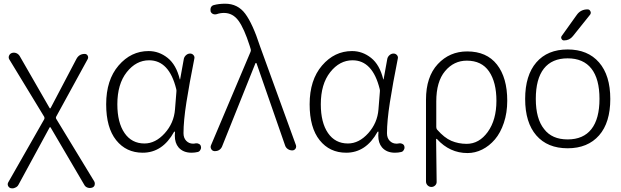

<svg xmlns="http://www.w3.org/2000/svg" viewBox="-20 -828 3418 1057"><path d="M82 188.5Q76.2 200.2 63.5 205.1Q56.6 209 47.9 209Q43.9 209 39.1 208Q29.3 205.1 24.4 195.3Q22.5 190.4 22.5 186.5Q22.5 180.7 25.4 175.8L223.6 -171.9Q226.6 -177.7 223.6 -184.6L31.2 -501Q25.4 -510.7 29.8 -521.5Q34.2 -532.2 44.9 -536.1Q50.8 -538.1 56.6 -538.1Q63.5 -538.1 70.3 -535.2Q82 -530.3 88.9 -518.6L252.9 -233.4Q253.9 -231.4 255.9 -231.4Q257.8 -231.4 258.8 -233.4L400.4 -502.9Q415 -531.2 446.3 -531.2Q457 -531.2 462.4 -522Q467.8 -512.7 462.9 -502.9L289.1 -185.5Q286.1 -178.7 290 -172.9L499 170.9Q502 176.8 502 182.6Q502 186.5 501 191.4Q497.1 202.1 486.3 205.1Q473.6 209 461.4 204.6Q449.2 200.2 443.4 188.5L258.8 -126Q257.8 -127.9 255.9 -127.9Q253.9 -127.9 252.9 -126Z M765.6 12.7Q674.8 12.7 619.6 -56.2Q564.5 -125 564.5 -253.9Q564.5 -387.7 632.8 -467.3Q701.2 -546.9 797.9 -546.9Q855.5 -546.9 902.8 -509.3Q950.2 -471.7 969.7 -391.6Q969.7 -390.6 970.7 -390.6Q971.7 -390.6 971.7 -391.6L992.2 -504.9Q995.1 -516.6 1004.9 -524.9Q1014.6 -533.2 1026.4 -533.2Q1038.1 -533.2 1045.4 -524.4Q1052.7 -515.6 1049.8 -504.9Q1022.5 -368.2 1006.3 -265.1Q990.2 -162.1 990.2 -94.7Q990.2 -68.4 1005.4 -52.7Q1020.5 -37.1 1043 -37.1Q1049.8 -37.1 1058.6 -39.1Q1067.4 -40 1075.7 -35.6Q1084 -31.2 1085.9 -22.5Q1086.9 -18.6 1086.9 -15.6Q1086.9 -8.8 1083 -2.9Q1078.1 6.8 1068.4 8.8Q1052.7 12.7 1034.2 12.7Q988.3 12.7 962.9 -16.6Q942.4 -41 942.4 -81.1Q942.4 -90.8 943.4 -101.6Q943.4 -103.5 941.4 -103.5Q939.5 -103.5 938.5 -102.5Q875 12.7 765.6 12.7ZM775.4 -38.1Q835.9 -38.1 886.7 -94.2Q937.5 -150.4 943.4 -225.6L951.2 -323.2Q952.1 -331.1 950.2 -337.9Q911.1 -496.1 800.8 -496.1Q729.5 -496.1 677.7 -430.7Q626 -365.2 626 -253.9Q626 -153.3 665.5 -95.7Q705.1 -38.1 775.4 -38.1Z M1202.1 -20.5Q1196.3 -7.8 1184.6 -1Q1175.8 3.9 1165 3.9Q1162.1 3.9 1160.2 3.9Q1148.4 2.9 1142.6 -7.8Q1139.6 -13.7 1139.6 -18.6Q1139.6 -23.4 1141.6 -28.3L1359.4 -543Q1362.3 -549.8 1360.4 -556.6L1354.5 -576.2Q1324.2 -670.9 1293 -713.9Q1261.7 -756.8 1212.9 -756.8Q1192.4 -756.8 1172.9 -750Q1162.1 -747.1 1152.8 -751Q1143.6 -754.9 1139.6 -764.6Q1138.7 -769.5 1138.7 -774.4Q1138.7 -780.3 1140.6 -786.1Q1145.5 -796.9 1156.2 -799.8Q1184.6 -807.6 1219.7 -807.6Q1289.1 -807.6 1330.1 -752.4Q1371.1 -697.3 1411.1 -574.2L1609.4 -28.3Q1610.4 -24.4 1610.4 -21.5Q1610.4 -14.6 1606.4 -8.8Q1599.6 0 1588.9 0Q1575.2 0 1564 -7.8Q1552.7 -15.6 1548.8 -29.3L1392.6 -478.5Q1391.6 -481.4 1389.2 -481.4Q1386.7 -481.4 1385.7 -478.5Z M1885.7 12.7Q1794.9 12.7 1739.7 -56.2Q1684.6 -125 1684.6 -253.9Q1684.6 -387.7 1752.9 -467.3Q1821.3 -546.9 1918 -546.9Q1975.6 -546.9 2022.9 -509.3Q2070.3 -471.7 2089.8 -391.6Q2089.8 -390.6 2090.8 -390.6Q2091.8 -390.6 2091.8 -391.6L2112.3 -504.9Q2115.2 -516.6 2125 -524.9Q2134.8 -533.2 2146.5 -533.2Q2158.2 -533.2 2165.5 -524.4Q2172.9 -515.6 2169.9 -504.9Q2142.6 -368.2 2126.5 -265.1Q2110.4 -162.1 2110.4 -94.7Q2110.4 -68.4 2125.5 -52.7Q2140.6 -37.1 2163.1 -37.1Q2169.9 -37.1 2178.7 -39.1Q2187.5 -40 2195.8 -35.6Q2204.1 -31.2 2206.1 -22.5Q2207 -18.6 2207 -15.6Q2207 -8.8 2203.1 -2.9Q2198.2 6.8 2188.5 8.8Q2172.9 12.7 2154.3 12.7Q2108.4 12.7 2083 -16.6Q2062.5 -41 2062.5 -81.1Q2062.5 -90.8 2063.5 -101.6Q2063.5 -103.5 2061.5 -103.5Q2059.6 -103.5 2058.6 -102.5Q1995.1 12.7 1885.7 12.7ZM1895.5 -38.1Q1956.1 -38.1 2006.8 -94.2Q2057.6 -150.4 2063.5 -225.6L2071.3 -323.2Q2072.3 -331.1 2070.3 -337.9Q2031.2 -496.1 1920.9 -496.1Q1849.6 -496.1 1797.9 -430.7Q1746.1 -365.2 1746.1 -253.9Q1746.1 -153.3 1785.6 -95.7Q1825.2 -38.1 1895.5 -38.1Z M2325.2 170.9V-279.3Q2325.2 -405.3 2390.1 -475.1Q2455.1 -544.9 2551.8 -544.9Q2659.2 -544.9 2715.8 -472.7Q2772.5 -400.4 2772.5 -273.4Q2772.5 -207 2753.9 -151.9Q2735.4 -96.7 2704.6 -60.5Q2673.8 -24.4 2634.8 -4.9Q2595.7 14.6 2553.7 14.6Q2456.1 14.6 2385.7 -62.5Q2383.8 -64.5 2382.3 -63.5Q2380.9 -62.5 2380.9 -60.5Q2382.8 62.5 2383.8 170.9Q2384.8 183.6 2376 192.4Q2367.2 201.2 2355 201.2Q2342.8 201.2 2334 192.4Q2325.2 183.6 2325.2 170.9ZM2548.8 -36.1Q2618.2 -36.1 2665.5 -102.1Q2712.9 -168 2712.9 -273.4Q2712.9 -375 2672.4 -434.6Q2631.8 -494.1 2549.8 -494.1Q2478.5 -494.1 2430.2 -436.5Q2381.8 -378.9 2381.8 -269.5V-128.9Q2381.8 -121.1 2385.7 -115.2Q2425.8 -69.3 2464.8 -52.7Q2503.9 -36.1 2548.8 -36.1Z M2975.6 -117.2Q3018.6 -60.5 3105 -60.5Q3191.4 -60.5 3235.8 -117.2Q3280.3 -173.8 3280.3 -283.7Q3280.3 -393.6 3235.8 -450.2Q3191.4 -506.8 3105 -506.8Q3018.6 -506.8 2974.1 -450.2Q2929.7 -393.6 2929.7 -283.7Q2929.7 -173.8 2975.6 -117.2ZM3278.3 -83Q3215.8 -11.7 3105 -11.7Q2994.1 -11.7 2932.6 -82.5Q2871.1 -153.3 2871.1 -283.2Q2871.1 -413.1 2932.6 -484.4Q2994.1 -555.7 3105 -555.7Q3215.8 -555.7 3277.8 -484.4Q3339.8 -413.1 3339.8 -283.2Q3339.8 -153.3 3278.3 -83ZM3155.3 -746.1Q3176.8 -776.4 3214.8 -776.4Q3225.6 -776.4 3230.5 -765.6Q3232.4 -761.7 3232.4 -757.8Q3232.4 -752 3228.5 -747.1L3133.8 -628.9Q3115.2 -605.5 3085 -605.5Q3075.2 -605.5 3071.3 -614.3Q3069.3 -617.2 3069.3 -621.1Q3069.3 -626 3072.3 -629.9Z"/></svg>

Font: Gen Jyuu Gothic Light
Style: Regular
Weight: 200
Designer: [Source Han Sans]
Ryoko NISHIZUKA  (kana & ideographs); Paul D. Hunt (Latin, Greek & Cyrillic); Wenlong ZHANG  (bopomofo
Version: Version 1.002.20150607